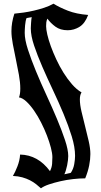

<svg xmlns="http://www.w3.org/2000/svg" viewBox="-20 -811 549 1041"><path d="M237 -710Q232 -699 231 -689Q230 -679 230 -669Q230 -652 236.5 -623.5Q243 -595 255.5 -560.5Q268 -526 285.5 -488.5Q303 -451 324.5 -416.5Q346 -382 370.5 -354Q395 -326 422 -310Q413 -296 413 -272Q413 -244 422 -205.5Q431 -167 441.5 -126Q452 -85 461 -45.5Q470 -6 470 24Q470 53 463.5 86Q457 119 442 156Q411 156 376 160Q341 164 308 171.5Q275 179 246.5 188.5Q218 198 202 210Q190 199 175.5 187.5Q161 176 142.5 166.5Q124 157 101 150.5Q78 144 50 143Q62 123 74.5 91Q87 59 89 27Q186 29 251 117Q261 97 262.5 77.5Q264 58 264 41Q264 21 256 -10Q248 -41 234.5 -76Q221 -111 203 -146.5Q185 -182 164.5 -211.5Q144 -241 123 -260.5Q102 -280 83 -283Q90 -300 90 -331Q90 -364 82.5 -405.5Q75 -447 66 -489.5Q57 -532 49.5 -572Q42 -612 42 -642Q42 -689 58 -737Q81 -739 108.5 -743Q136 -747 164 -753.5Q192 -760 219.5 -769Q247 -778 270 -791Q302 -771 348 -753Q394 -735 458 -730Q441 -684 411 -665.5Q381 -647 347 -647Q307 -647 280.5 -666.5Q254 -686 237 -710ZM124 -713Q121 -706 119 -695.5Q117 -685 116 -673.5Q115 -662 114.5 -651Q114 -640 114 -633Q114 -596 131.5 -542Q149 -488 175 -425Q201 -362 232 -295Q263 -228 289 -166Q315 -104 332.5 -51.5Q350 1 350 35Q350 44 348.5 57.5Q347 71 344 85.5Q341 100 337 113Q333 126 329 134L364 126Q378 105 382.5 79Q387 53 387 34Q387 -13 369 -71.5Q351 -130 324.5 -193.5Q298 -257 267 -322.5Q236 -388 209.5 -449Q183 -510 165 -563.5Q147 -617 147 -657Q147 -661 147.5 -669.5Q148 -678 148.5 -687.5Q149 -697 150 -705.5Q151 -714 152 -718Z"/></svg>

Font: New Rocker
Style: Regular
Weight: 400
Designer: Pablo Impallari, Brenda Gallo, Rodrigo Fuenzalida
Foundry: Pablo Impallari, Brenda Gallo, Rodrigo Fuenzalida
Version: Version 1.000; ttfautohint (v0.93) -l 8 -r 50 -G 200 -x 14 -